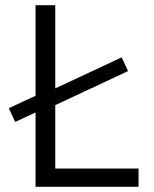

<svg xmlns="http://www.w3.org/2000/svg" viewBox="-20 -720 592 740"><path d="M38.5 -250 14 -303 151.5 -367V-360L449 -499L473.5 -446L151.5 -295.5V-302.5ZM117 0V-700H193V-70.5H514V0Z"/></svg>

Font: Geologica Roman ExtraLight
Style: Regular
Weight: 250
Designer: Sindre Bremnes, Frode Helland
Foundry: Monokrom Skriftforlag AS
Version: Version 1.010;gftools[0.9.28]